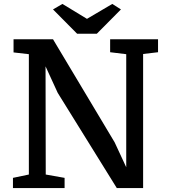

<svg xmlns="http://www.w3.org/2000/svg" viewBox="-20 -958 859 978"><path d="M46 0ZM785 -692 709 -683V0H575L274 -485L212 -620L213 -69L309 -52V0H46V-52L127 -69V-682L49 -691V-758H250L564 -233L623 -106V-682L541 -692V-758H785ZM298 -938 423 -862 552 -938 596 -910 473 -786H373L250 -910Z"/></svg>

Font: Martel
Style: Bold
Weight: 700
Designer: Dan Reynolds
Foundry: Dan Reynolds
Version: Version 1.001; ttfautohint (v1.1) -l 5 -r 5 -G 72 -x 0 -D la